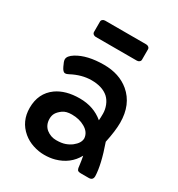

<svg xmlns="http://www.w3.org/2000/svg" viewBox="-184 -891 951 1023"><g transform="rotate(30 291.5 -379.0)"><path d="M532.7 -25.9Q532.7 0 507.3 0H460Q440.9 0 437 -7.6Q433.1 -15.1 432.6 -21.2Q432.1 -27.3 430.7 -36.1Q427.7 -60.1 422.4 -87.9Q384.3 -18.1 302.7 4.4Q273.9 12.2 239.3 12.2Q204.6 12.2 169.9 0.7Q135.3 -10.7 108.4 -33.2Q47.9 -84 47.9 -166.5Q47.9 -256.8 114.3 -304.7Q168.9 -343.3 254.9 -343.3Q340.8 -343.3 400.4 -293Q401.9 -309.6 401.9 -334.5Q401.9 -359.4 392.1 -384.3Q382.3 -409.2 364.3 -425.8Q327.1 -458.5 260.7 -458.5Q201.2 -458.5 139.6 -425.8Q127.9 -419.4 119.1 -419.4Q106 -419.4 93.8 -445.3Q80.6 -471.7 80.6 -483.4Q80.6 -504.9 112.8 -524.9Q174.3 -563 277.3 -563Q371.1 -563 432.6 -511.7Q505.4 -450.2 505.4 -337.9Q505.4 -288.1 489.3 -212.4Q530.8 -94.2 532.7 -25.9ZM195.3 -108.4Q222.2 -87.4 255.6 -87.4Q289.1 -87.4 310.5 -95.2Q332 -103 347.7 -115.2Q381.3 -141.6 381.3 -170.9Q378.4 -207.5 340.8 -228.5Q307.1 -248 261.2 -248Q225.6 -248 205.6 -233.2Q185.5 -218.3 177 -203.6Q168.5 -189 168.5 -169.2Q168.5 -149.4 175.5 -134Q182.6 -118.7 195.3 -108.4ZM142.6 -688V-751.5Q142.6 -759.3 148.9 -764.4Q155.3 -769.5 163.6 -769.5H416.5Q425.3 -769.5 431.6 -764.4Q438 -759.3 438 -751V-687.5Q438 -679.7 431.6 -674.6Q425.3 -669.4 416.5 -669.4H163.6Q155.3 -669.4 148.9 -674.6Q142.6 -679.7 142.6 -688Z"/></g></svg>

Font: Capriola
Style: Regular
Weight: 400
Designer: Viktoriya Grabowska
Foundry: Viktoriya Grabowska
Version: Version 1.007